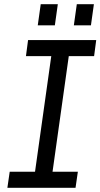

<svg xmlns="http://www.w3.org/2000/svg" viewBox="-20 -890 476 910"><path d="M15 0 26 -76H146L223 -624H103L113 -700H436L426 -624H306L229 -76H349L338 0ZM330 -770 344 -870H425L411 -770ZM159 -770 173 -870H254L240 -770Z"/></svg>

Font: Finlandica
Style: Italic
Weight: 400
Italic angle: -8°
Designer: Niklas Ekholm, Juho Hiilivirta, Jaakko Suomalainen
Foundry: Helsinki Type Studio
Version: Version 1.064